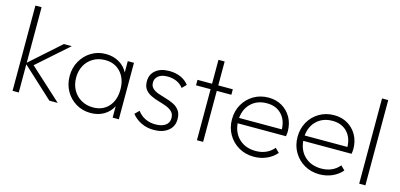

<svg xmlns="http://www.w3.org/2000/svg" viewBox="-65 -1110 3184 1527"><g transform="rotate(15 1527.5 -346.0)"><path d="M75 0V-702H126V-245L373 -465H438L184 -240L447 0H378L126 -232V0Z M719 10Q652 10 598.5 -22Q545 -54 514 -108.5Q483 -163 483 -232Q483 -300 514 -355Q545 -410 598 -442.5Q651 -475 717 -475Q779 -475 826.5 -447.5Q874 -420 899 -372V-465H950V0H899V-94Q874 -45 827 -17.5Q780 10 719 10ZM726 -38Q806 -38 853.5 -91Q901 -144 901 -232Q901 -320 852.5 -373.5Q804 -427 725 -427Q670 -427 627 -402Q584 -377 560 -333Q536 -289 536 -233Q536 -176 560.5 -132Q585 -88 628 -63Q671 -38 726 -38Z M1239 10Q1182 10 1135.5 -12.5Q1089 -35 1058 -74L1092 -108Q1120 -71 1157.5 -53.5Q1195 -36 1240 -36Q1292 -36 1322 -57Q1352 -78 1352 -116Q1352 -150 1333 -169Q1314 -188 1283.5 -199.5Q1253 -211 1219.5 -220.5Q1186 -230 1155.5 -244.5Q1125 -259 1106 -283.5Q1087 -308 1087 -351Q1087 -407 1128 -441Q1169 -475 1241 -475Q1292 -475 1334 -456.5Q1376 -438 1401 -404L1368 -370Q1347 -398 1313.5 -413.5Q1280 -429 1238 -429Q1188 -429 1162 -407.5Q1136 -386 1136 -354Q1136 -323 1155 -305.5Q1174 -288 1204 -277.5Q1234 -267 1268 -257.5Q1302 -248 1332.5 -233Q1363 -218 1382 -191.5Q1401 -165 1401 -121Q1401 -61 1356.5 -25.5Q1312 10 1239 10Z M1593 0V-420H1473V-465H1593V-662H1644V-465H1764V-420H1644V0Z M2063 10Q1993 10 1938 -22Q1883 -54 1851 -109Q1819 -164 1819 -233Q1819 -302 1850 -356.5Q1881 -411 1935 -443Q1989 -475 2057 -475Q2120 -475 2168.5 -446.5Q2217 -418 2245 -368Q2273 -318 2273 -253Q2273 -241 2269 -214H1871Q1878 -134 1930.5 -86Q1983 -38 2066 -38Q2111 -38 2149 -54.5Q2187 -71 2214 -104L2248 -71Q2216 -33 2167.5 -11.5Q2119 10 2063 10ZM2056 -428Q1978 -428 1928 -381.5Q1878 -335 1871 -258H2223Q2221 -335 2176 -381.5Q2131 -428 2056 -428Z M2603 10Q2533 10 2478 -22Q2423 -54 2391 -109Q2359 -164 2359 -233Q2359 -302 2390 -356.5Q2421 -411 2475 -443Q2529 -475 2597 -475Q2660 -475 2708.5 -446.5Q2757 -418 2785 -368Q2813 -318 2813 -253Q2813 -241 2809 -214H2411Q2418 -134 2470.5 -86Q2523 -38 2606 -38Q2651 -38 2689 -54.5Q2727 -71 2754 -104L2788 -71Q2756 -33 2707.5 -11.5Q2659 10 2603 10ZM2596 -428Q2518 -428 2468 -381.5Q2418 -335 2411 -258H2763Q2761 -335 2716 -381.5Q2671 -428 2596 -428Z M2929 0V-702H2980V0Z"/></g></svg>

Font: Outfit ExtraLight
Style: Regular
Weight: 200
Designer: Rodrigo Fuenzalida
Foundry: fragTYPE
Version: Version 1.100; ttfautohint (v1.8.4.7-5d5b);gftools[0.9.27]